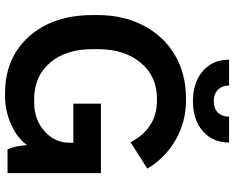

<svg xmlns="http://www.w3.org/2000/svg" viewBox="-104 -819 933 765"><g transform="rotate(90 362.5 -436.5)"><path d="M217.8 -882.8H320.8Q320.8 -855 337.6 -838.4Q354.5 -821.8 382.8 -821.8Q412.1 -821.8 428.5 -838.1Q444.8 -854.5 444.8 -882.8H547.9Q547.9 -817.9 502.9 -778.3Q458 -738.8 382.8 -738.8Q308.1 -738.8 262.9 -778.3Q217.8 -817.9 217.8 -882.8ZM352.1 9.8Q210.4 9.8 125.2 -85.9Q40 -181.6 40 -339.8V-358.9Q40 -461.9 82 -542.2Q124 -622.6 199 -666.7Q273.9 -710.9 370.1 -710.9H381.8Q464.8 -710.9 536.6 -670.2Q608.4 -629.4 651.9 -557.1L546.9 -490.2Q491.2 -595.2 381.8 -595.2H372.1Q283.7 -595.2 229.7 -530.3Q175.8 -465.3 175.8 -359.9V-338.9Q175.8 -232.4 230 -169.2Q284.2 -106 376 -106H386.2Q456.1 -106 502.4 -147Q548.8 -188 548.8 -247.1V-262.2H393.1V-372.1H669.9V0H575.2Q561.5 -27.8 558.1 -78.1Q531.7 -39.6 477.1 -14.9Q422.4 9.8 362.8 9.8Z"/></g></svg>

Font: Fixel Text SemiBold
Style: Regular
Weight: 600
Width: 4
Designer: AlfaBravo + MacPaw
Foundry: Kyrylo Tkachov, Marchela Mozhyna, Serhii Makarenko, Maria Weinstein, Zakhar Kryvoshyya
Version: Version 1.211